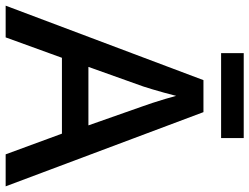

<svg xmlns="http://www.w3.org/2000/svg" viewBox="-124 -780 903 696"><g transform="rotate(90 328.0 -431.5)"><path d="M539 0 464 -204H189L115 0H0L270 -717H386L655 0ZM364 -499Q360 -510 352.5 -532.5Q345 -555 338 -579Q331 -603 327 -618Q322 -598 315.5 -574.5Q309 -551 303 -531Q297 -511 293 -499L222 -300H434ZM480 -863V-781H172V-863Z"/></g></svg>

Font: Noto Sans NKo Unjoined Medium
Style: Regular
Weight: 500
Designer: Monotype Design Team
Foundry: Monotype Imaging Inc.
Version: Version 2.004